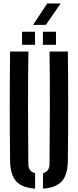

<svg xmlns="http://www.w3.org/2000/svg" viewBox="-20 -1104 460 1132"><path d="M39.5 -157Q35.5 -478.5 39.5 -800H147.5Q145 -640 145.2 -469Q145.5 -298 147 -138Q147 -92.5 187 -83V8Q109 3 74.8 -35.8Q40.5 -74.5 39.5 -157ZM233.5 8V-83Q272 -92.5 272 -138Q273.5 -298 274 -469Q274.5 -640 272 -800H380Q384 -478.5 380 -157Q379 -74.5 345 -35.8Q311 3 233.5 8ZM233 -840V-917H310V-840ZM110 -840V-917H186.5V-840ZM175 -957.5 258.5 -1083.5H337.5L250.5 -957.5Z"/></svg>

Font: Big Shoulders Stencil Display
Style: Bold
Weight: 700
Designer: Patric King
Foundry: XO Type Co
Version: Version 1.000